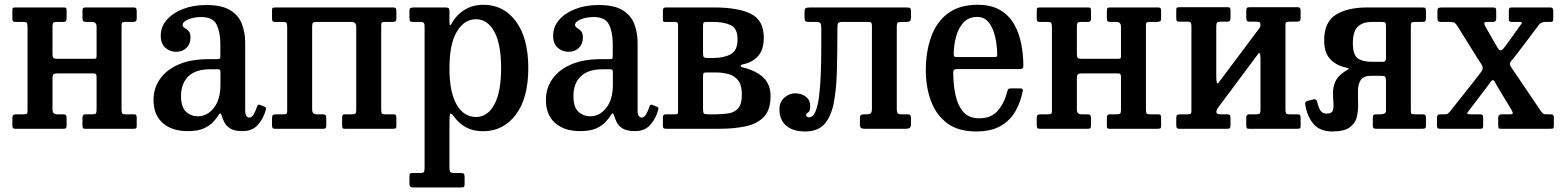

<svg xmlns="http://www.w3.org/2000/svg" viewBox="-20 -552 6693 823"><path d="M501 -84.5Q501 -71.5 503.2 -66.8Q505.5 -62 519 -62H553Q561 -62 563.5 -58.8Q566 -55.5 566 -47V-11Q566 -3 562.2 -1.5Q558.5 0 550.5 0H344.5Q336.5 0 335 -3.8Q333.5 -7.5 333.5 -15.5V-47.5Q333.5 -62 345.5 -62H375Q386.5 -62 390.2 -65.2Q394 -68.5 394 -81.5V-222Q394 -231 391.2 -234.2Q388.5 -237.5 378.5 -237.5H229.5Q214.5 -237.5 209.8 -234Q205 -230.5 205 -214.5V-82.5Q205 -62 225 -62H248.5Q258.5 -62 262 -59Q265.5 -56 265.5 -45V-15Q265.5 -6 263 -3Q260.5 0 251.5 0H47Q38 0 35.5 -3.2Q33 -6.5 33 -16V-46Q33 -56.5 37.2 -59.2Q41.5 -62 51 -62H81Q91 -62 94.5 -64.2Q98 -66.5 98 -76V-435.5Q98 -448.5 95.5 -453.2Q93 -458 80 -458H46Q38 -458 35.5 -461.2Q33 -464.5 33 -473V-509Q33 -517.5 36.8 -518.8Q40.5 -520 48.5 -520H254.5Q262.5 -520 264 -516.5Q265.5 -513 265.5 -504.5V-472.5Q265.5 -458 253.5 -458H224Q212.5 -458 208.8 -454.8Q205 -451.5 205 -438.5V-321.5Q205 -309 208.2 -304.5Q211.5 -300 225 -300H379Q390.5 -300 392.2 -302Q394 -304 394 -315V-437.5Q394 -458 374 -458H350Q340.5 -458 337 -461Q333.5 -464 333.5 -475V-505Q333.5 -514 336 -517Q338.5 -520 347.5 -520H552Q561 -520 563.5 -516.8Q566 -513.5 566 -504V-474Q566 -463.5 561.8 -460.8Q557.5 -458 548 -458H518Q508 -458 504.5 -455.8Q501 -453.5 501 -444Z M638 -123.5Q638 -172 664.5 -211.5Q691 -251 743.8 -274.8Q796.5 -298.5 876 -298.5H911.5Q920 -298.5 922.2 -300.5Q924.5 -302.5 924.5 -311.5V-364.5Q924.5 -413 908.8 -446Q893 -479 842 -479Q812 -479 787.5 -469Q763 -459 763 -445.5Q763 -437 771.5 -432.2Q780 -427.5 788.2 -419.2Q796.5 -411 796.5 -391Q796.5 -364 779.5 -347Q762.5 -330 735 -330Q708.5 -330 688.8 -347.2Q669 -364.5 669 -399Q669 -437.5 694.8 -467Q720.5 -496.5 764.5 -513.5Q808.5 -530.5 864 -530.5Q931 -530.5 967 -508.2Q1003 -486 1017 -449Q1031 -412 1031 -368.5V-78.5Q1031 -48 1049.5 -48Q1059 -48 1067.2 -61.5Q1075.5 -75 1082.5 -96.5Q1085 -105.5 1094.5 -102.5L1115 -94Q1122 -91.5 1119.5 -82Q1110.5 -46 1086.5 -18Q1062.5 10 1020 10H1019.5Q985 10 967 -1.2Q949 -12.5 941.5 -28.2Q934 -44 930 -57Q925 -74.5 915.5 -57Q908.5 -45.5 894.5 -29.8Q880.5 -14 854.5 -2Q828.5 10 784.5 10Q716.5 10 677.2 -25Q638 -60 638 -123.5ZM756 -140Q756 -93 777.2 -73.2Q798.5 -53.5 828 -53.5Q868 -53.5 896.5 -89.2Q925 -125 925 -189.5V-245Q925 -255 915 -255H880Q818.5 -255 787.2 -224.5Q756 -194 756 -140Z M1318 -82.5Q1318 -62 1338 -62H1361.5Q1371.5 -62 1375 -59Q1378.5 -56 1378.5 -45V-15Q1378.5 -6 1376 -3Q1373.5 0 1364.5 0H1160Q1151 0 1148.5 -3.2Q1146 -6.5 1146 -16V-46Q1146 -56.5 1150.2 -59.2Q1154.5 -62 1164 -62H1194Q1204 -62 1207.5 -64.2Q1211 -66.5 1211 -76V-435.5Q1211 -448.5 1208.5 -453.2Q1206 -458 1193 -458H1159Q1151 -458 1148.5 -461.2Q1146 -464.5 1146 -473V-509Q1146 -517.5 1149.8 -518.8Q1153.5 -520 1161.5 -520H1665Q1674 -520 1676.5 -516.8Q1679 -513.5 1679 -504V-474Q1679 -463.5 1674.8 -460.8Q1670.5 -458 1661 -458H1631Q1621 -458 1617.5 -455.8Q1614 -453.5 1614 -444V-84.5Q1614 -71.5 1616.2 -66.8Q1618.5 -62 1632 -62H1666Q1674 -62 1676.5 -58.8Q1679 -55.5 1679 -47V-11Q1679 -3 1675.2 -1.5Q1671.5 0 1663.5 0H1457.5Q1449.5 0 1448 -3.8Q1446.5 -7.5 1446.5 -15.5V-47.5Q1446.5 -56 1448.8 -59Q1451 -62 1458.5 -62H1488Q1499.5 -62 1503.2 -65.2Q1507 -68.5 1507 -81.5V-437.5Q1507 -458 1486 -458H1338Q1326 -458 1322 -454.8Q1318 -451.5 1318 -438.5Z M1735 -479V-503Q1735 -514.5 1739.2 -517.2Q1743.5 -520 1754 -520H1887.5Q1899 -520 1902.8 -517Q1906.5 -514 1906.5 -503V-463Q1906.5 -445.5 1909 -444.2Q1911.5 -443 1916.5 -452Q1937 -489 1972 -510.2Q2007 -531.5 2052.5 -531.5Q2139 -531.5 2191.8 -460Q2244.5 -388.5 2244.5 -260Q2244.5 -131.5 2191 -60.5Q2137.5 10.5 2051 10.5Q2008 10.5 1977.8 -6Q1947.5 -22.5 1926.5 -51.5Q1915 -67.5 1910.8 -64.8Q1906.5 -62 1906.5 -22.5V166Q1906.5 181.5 1910.5 185.5Q1914.5 189.5 1927.5 189.5H1954Q1965 189.5 1968.2 192.8Q1971.5 196 1971.5 208V235Q1971.5 246.5 1968.8 249Q1966 251.5 1955 251.5H1751.5Q1740.5 251.5 1737.8 247.2Q1735 243 1735 233V206.5Q1735 196.5 1737 193Q1739 189.5 1749 189.5H1782Q1794.5 189.5 1797.2 185Q1800 180.5 1800 166V-438Q1800 -452 1795.5 -455Q1791 -458 1781.5 -458H1748.5Q1739.5 -458 1737.2 -462.2Q1735 -466.5 1735 -479ZM1906.5 -260Q1906.5 -158 1937 -104.2Q1967.5 -50.5 2020.5 -50.5Q2070 -50.5 2099 -104.2Q2128 -158 2128 -260Q2128 -362.5 2099 -416Q2070 -469.5 2020.5 -469.5Q1969.5 -469.5 1938 -416Q1906.5 -362.5 1906.5 -260Z M2320 -123.5Q2320 -172 2346.5 -211.5Q2373 -251 2425.8 -274.8Q2478.5 -298.5 2558 -298.5H2593.5Q2602 -298.5 2604.2 -300.5Q2606.5 -302.5 2606.5 -311.5V-364.5Q2606.5 -413 2590.8 -446Q2575 -479 2524 -479Q2494 -479 2469.5 -469Q2445 -459 2445 -445.5Q2445 -437 2453.5 -432.2Q2462 -427.5 2470.2 -419.2Q2478.5 -411 2478.5 -391Q2478.5 -364 2461.5 -347Q2444.5 -330 2417 -330Q2390.5 -330 2370.8 -347.2Q2351 -364.5 2351 -399Q2351 -437.5 2376.8 -467Q2402.5 -496.5 2446.5 -513.5Q2490.5 -530.5 2546 -530.5Q2613 -530.5 2649 -508.2Q2685 -486 2699 -449Q2713 -412 2713 -368.5V-78.5Q2713 -48 2731.5 -48Q2741 -48 2749.2 -61.5Q2757.5 -75 2764.5 -96.5Q2767 -105.5 2776.5 -102.5L2797 -94Q2804 -91.5 2801.5 -82Q2792.5 -46 2768.5 -18Q2744.5 10 2702 10H2701.5Q2667 10 2649 -1.2Q2631 -12.5 2623.5 -28.2Q2616 -44 2612 -57Q2607 -74.5 2597.5 -57Q2590.5 -45.5 2576.5 -29.8Q2562.5 -14 2536.5 -2Q2510.5 10 2466.5 10Q2398.5 10 2359.2 -25Q2320 -60 2320 -123.5ZM2438 -140Q2438 -93 2459.2 -73.2Q2480.5 -53.5 2510 -53.5Q2550 -53.5 2578.5 -89.2Q2607 -125 2607 -189.5V-245Q2607 -255 2597 -255H2562Q2500.5 -255 2469.2 -224.5Q2438 -194 2438 -140Z M2874.5 -458H2832Q2824.5 -458 2823 -460.2Q2821.5 -462.5 2821.5 -470V-507Q2821.5 -520 2833.5 -520H3042Q3144.5 -520 3199.2 -492.5Q3254 -465 3254 -390Q3254 -340 3230.2 -312.5Q3206.5 -285 3165.5 -276.5Q3154.5 -274 3155 -269.5Q3155.5 -265 3164.5 -263Q3221 -249 3252 -219.8Q3283 -190.5 3283 -139.5Q3283 -82 3255.2 -52Q3227.5 -22 3178 -11Q3128.5 0 3063 0H2837Q2828.5 0 2825 -2Q2821.5 -4 2821.5 -12V-47Q2821.5 -57 2825.2 -59.5Q2829 -62 2838 -62H2875Q2883.5 -62 2885 -65Q2886.5 -68 2886.5 -76V-446Q2886.5 -458 2874.5 -458ZM2993.5 -442V-325.5Q2993.5 -312 2996.2 -307.8Q2999 -303.5 3012 -303.5H3037.5Q3083 -303.5 3112.2 -319.5Q3141.5 -335.5 3141.5 -383Q3141.5 -430.5 3112.2 -444.2Q3083 -458 3037.5 -458H3007.5Q2998.5 -458 2996 -454.8Q2993.5 -451.5 2993.5 -442ZM2993.5 -220.5V-84.5Q2993.5 -70 2997 -66Q3000.5 -62 3015.5 -62H3046.5Q3076.5 -62 3102.5 -66Q3128.5 -70 3144.2 -88Q3160 -106 3160 -147Q3160 -187 3144.2 -207.2Q3128.5 -227.5 3102.5 -234.5Q3076.5 -241.5 3046.5 -241.5H3011.5Q2997.5 -241.5 2995.5 -238.5Q2993.5 -235.5 2993.5 -220.5Z M3321 -84Q3321 -115 3342.2 -133.5Q3363.5 -152 3389 -152Q3414.5 -152 3433.8 -137.8Q3453 -123.5 3453 -98Q3453 -75 3444.2 -70.2Q3435.5 -65.5 3435.5 -60Q3435.5 -54 3439.8 -51.5Q3444 -49 3448 -49Q3465 -49 3475.2 -73.2Q3485.5 -97.5 3490.8 -138.2Q3496 -179 3498 -228.8Q3500 -278.5 3500.2 -330.5Q3500.5 -382.5 3500.5 -428.5Q3500.5 -446 3497 -452Q3493.5 -458 3478 -458H3450.5Q3435.5 -458 3432 -462.2Q3428.5 -466.5 3428.5 -483V-498.5Q3428.5 -514 3433.8 -517Q3439 -520 3453.5 -520H3866Q3878 -520 3881.5 -517Q3885 -514 3885 -501.5V-479.5Q3885 -466 3880.8 -462Q3876.5 -458 3866.5 -458H3844Q3831.5 -458 3827.8 -455Q3824 -452 3824 -439V-83.5Q3824 -71 3828 -66.5Q3832 -62 3843 -62H3872.5Q3885 -62 3885 -46V-17.5Q3885 0 3864 0H3687Q3675.5 0 3670.8 -3.5Q3666 -7 3666 -17.5V-46.5Q3666 -55.5 3670 -58.8Q3674 -62 3686 -62H3695Q3705.5 -62 3711.5 -65.8Q3717.5 -69.5 3717.5 -87V-439Q3717.5 -450 3715.2 -454Q3713 -458 3701.5 -458H3591.5Q3576 -458 3572.8 -453Q3569.5 -448 3569.5 -432Q3569.5 -328.5 3567.2 -246.2Q3565 -164 3553 -106.5Q3541 -49 3512.5 -18.8Q3484 11.5 3431.5 11.5Q3379 11.5 3350 -13.2Q3321 -38 3321 -84Z M3948.5 -250Q3948.5 -330 3971.2 -393.8Q3994 -457.5 4043 -494.5Q4092 -531.5 4171 -531.5Q4230 -531.5 4268.2 -508.2Q4306.5 -485 4327.8 -446.8Q4349 -408.5 4357.8 -362.5Q4366.5 -316.5 4366.5 -271Q4366.5 -261 4362.8 -258.5Q4359 -256 4348.5 -256H4081.5Q4066 -256 4066 -241.5Q4066 -189 4075.8 -144.2Q4085.5 -99.5 4109.5 -72.2Q4133.5 -45 4177.5 -45Q4230 -45 4258.2 -79Q4286.5 -113 4298 -161Q4299 -166.5 4301.8 -169.8Q4304.5 -173 4312 -173H4353Q4361 -173 4362.8 -170.5Q4364.5 -168 4364 -162Q4354.5 -113 4331.8 -73.8Q4309 -34.5 4268.2 -11.5Q4227.5 11.5 4164.5 11.5Q4086 11.5 4038.8 -24.8Q3991.5 -61 3970 -120.5Q3948.5 -180 3948.5 -250ZM4082 -307.5H4240Q4250 -307.5 4252.2 -309Q4254.5 -310.5 4254.5 -316.5Q4254.5 -340.5 4250.5 -368.8Q4246.5 -397 4237 -422.2Q4227.5 -447.5 4211 -463.5Q4194.5 -479.5 4169 -479.5Q4132 -479.5 4110 -455.5Q4088 -431.5 4078.2 -395Q4068.5 -358.5 4068 -321Q4068 -313 4070.2 -310.2Q4072.5 -307.5 4082 -307.5Z M4892 -84.5Q4892 -71.5 4894.2 -66.8Q4896.5 -62 4910 -62H4944Q4952 -62 4954.5 -58.8Q4957 -55.5 4957 -47V-11Q4957 -3 4953.2 -1.5Q4949.5 0 4941.5 0H4735.5Q4727.5 0 4726 -3.8Q4724.5 -7.5 4724.5 -15.5V-47.5Q4724.5 -62 4736.5 -62H4766Q4777.5 -62 4781.2 -65.2Q4785 -68.5 4785 -81.5V-222Q4785 -231 4782.2 -234.2Q4779.5 -237.5 4769.5 -237.5H4620.5Q4605.5 -237.5 4600.8 -234Q4596 -230.5 4596 -214.5V-82.5Q4596 -62 4616 -62H4639.5Q4649.5 -62 4653 -59Q4656.5 -56 4656.5 -45V-15Q4656.5 -6 4654 -3Q4651.5 0 4642.5 0H4438Q4429 0 4426.5 -3.2Q4424 -6.5 4424 -16V-46Q4424 -56.5 4428.2 -59.2Q4432.5 -62 4442 -62H4472Q4482 -62 4485.5 -64.2Q4489 -66.5 4489 -76V-435.5Q4489 -448.5 4486.5 -453.2Q4484 -458 4471 -458H4437Q4429 -458 4426.5 -461.2Q4424 -464.5 4424 -473V-509Q4424 -517.5 4427.8 -518.8Q4431.5 -520 4439.5 -520H4645.5Q4653.5 -520 4655 -516.5Q4656.5 -513 4656.5 -504.5V-472.5Q4656.5 -458 4644.5 -458H4615Q4603.5 -458 4599.8 -454.8Q4596 -451.5 4596 -438.5V-321.5Q4596 -309 4599.2 -304.5Q4602.5 -300 4616 -300H4770Q4781.5 -300 4783.2 -302Q4785 -304 4785 -315V-437.5Q4785 -458 4765 -458H4741Q4731.5 -458 4728 -461Q4724.5 -464 4724.5 -475V-505Q4724.5 -514 4727 -517Q4729.5 -520 4738.5 -520H4943Q4952 -520 4954.5 -516.8Q4957 -513.5 4957 -504V-474Q4957 -463.5 4952.8 -460.8Q4948.5 -458 4939 -458H4909Q4899 -458 4895.5 -455.8Q4892 -453.5 4892 -444Z M5490 -84.5Q5490 -71.5 5492.2 -66.8Q5494.5 -62 5508 -62H5542Q5550 -62 5552.5 -58.8Q5555 -55.5 5555 -47V-11Q5555 -3 5551.2 -1.5Q5547.5 0 5539.5 0H5333Q5325.5 0 5323.8 -3.8Q5322 -7.5 5322 -15.5V-47.5Q5322 -62 5334.5 -62H5364Q5375.5 -62 5379.2 -65.2Q5383 -68.5 5383 -81.5V-301Q5383 -316 5380.8 -322.2Q5378.5 -328.5 5373 -321L5202 -91.5Q5199.5 -88 5196.8 -83.8Q5194 -79.5 5194 -73.5Q5194 -66 5199.2 -64Q5204.5 -62 5214 -62H5237.5Q5247.5 -62 5251 -59Q5254.5 -56 5254.5 -45V-15Q5254.5 -6 5251.8 -3Q5249 0 5240.5 0H5036Q5027 0 5024.5 -3.2Q5022 -6.5 5022 -16V-46Q5022 -56.5 5026 -59.2Q5030 -62 5040 -62H5070Q5079.5 -62 5083.2 -64.2Q5087 -66.5 5087 -76V-436.5Q5087 -449.5 5084.5 -454.2Q5082 -459 5069 -459H5035Q5026.5 -459 5024.2 -462.2Q5022 -465.5 5022 -474V-510Q5022 -518 5025.5 -519.5Q5029 -521 5037.5 -521H5243.5Q5251 -521 5252.8 -517.2Q5254.5 -513.5 5254.5 -505.5V-473.5Q5254.5 -459 5242.5 -459H5213Q5201.5 -459 5197.5 -455.8Q5193.5 -452.5 5193.5 -439.5V-224Q5193.5 -204.5 5196 -197.2Q5198.5 -190 5206 -201L5378.5 -431.5Q5383 -438 5383 -444Q5383 -455 5378.5 -457Q5374 -459 5363 -459H5339Q5329.5 -459 5325.8 -462Q5322 -465 5322 -476V-506Q5322 -515 5324.8 -518Q5327.5 -521 5336 -521H5541Q5550 -521 5552.5 -517.8Q5555 -514.5 5555 -505V-475Q5555 -464.5 5550.8 -461.8Q5546.5 -459 5537 -459H5507Q5497 -459 5493.5 -456.8Q5490 -454.5 5490 -445Z M5574.5 -105Q5572.5 -116.5 5586 -120L5610 -126Q5622.5 -129 5626 -115.5Q5631.5 -91 5640.2 -78Q5649 -65 5667 -65Q5688 -65 5692.8 -77.5Q5697.5 -90 5695.8 -110Q5694 -130 5693.8 -154.2Q5693.5 -178.5 5704 -202.5Q5714.5 -226.5 5745 -246Q5757.5 -254.5 5761.5 -256.5Q5765.5 -258.5 5745.5 -263.5Q5705.5 -272.5 5680.8 -299.8Q5656 -327 5656 -379.5Q5656 -457 5705.5 -488.5Q5755 -520 5841 -520H6079Q6088 -520 6090.2 -516.5Q6092.5 -513 6092.5 -503.5V-479Q6092.5 -466 6090 -462Q6087.5 -458 6075 -458H6046Q6031.5 -458 6029.5 -454.2Q6027.5 -450.5 6027.5 -435.5V-83Q6027.5 -68.5 6029.2 -65.2Q6031 -62 6046 -62H6075.5Q6085.5 -62 6089 -59Q6092.5 -56 6092.5 -45.5V-15.5Q6092.5 -6 6089.5 -3Q6086.5 0 6077.5 0H5880.5Q5871 0 5867.8 -2.5Q5864.5 -5 5864.5 -14.5V-44.5Q5864.5 -55.5 5867 -58.8Q5869.5 -62 5880 -62H5896Q5905.5 -62 5913.2 -64.8Q5921 -67.5 5921 -78.5V-203Q5921 -218.5 5917.5 -222.8Q5914 -227 5898.5 -227H5858Q5825 -227 5813.2 -209.8Q5801.5 -192.5 5801 -165.5Q5800.5 -138.5 5801.5 -108Q5802.5 -77.5 5795.8 -50.2Q5789 -23 5765.2 -5.8Q5741.5 11.5 5690 11.5Q5638.5 11.5 5610.8 -20.2Q5583 -52 5574.5 -105ZM5909 -287Q5921 -287 5921 -303V-435.5Q5921 -452 5918 -455Q5915 -458 5898.5 -458H5861.5Q5820.5 -458 5799.8 -437.2Q5779 -416.5 5779 -367Q5779 -317 5799.8 -302Q5820.5 -287 5861.5 -287Z M6445 -371 6498 -445Q6510 -458 6495 -458H6460Q6447.5 -458 6447.5 -467.5V-506Q6447.5 -514 6449.8 -517Q6452 -520 6459.5 -520H6626Q6638 -520 6638 -506V-470.5Q6638 -462.5 6635 -460.2Q6632 -458 6624 -458H6606Q6595.5 -458 6589.5 -455.5Q6583.5 -453 6578 -447.5L6475.5 -312Q6465 -299 6458.8 -292Q6452.5 -285 6452.5 -278Q6452.5 -271 6458.2 -263Q6464 -255 6473.5 -240.5L6586.5 -73.5Q6592 -66.5 6595.2 -64.2Q6598.5 -62 6611 -62H6627Q6640.5 -62 6640.5 -50.5V-11.5Q6640.5 -3 6636.8 -1.5Q6633 0 6625 0H6413Q6405.5 0 6403.8 -3.2Q6402 -6.5 6402 -14.5V-47.5Q6402 -62 6417 -62H6451.5Q6465.5 -62 6464.5 -67.5Q6463.5 -73 6459.5 -80L6404 -172Q6395.5 -185.5 6389.8 -197Q6384 -208.5 6379 -208.5Q6374 -208.5 6366.8 -197.5Q6359.5 -186.5 6350 -174.5L6274 -74.5Q6268 -68 6269.5 -65Q6271 -62 6286 -62H6324Q6332 -62 6334.8 -59Q6337.5 -56 6337.5 -47.5V-14.5Q6337.5 -6.5 6335.5 -3.2Q6333.5 0 6326 0H6155Q6145.5 0 6142.5 -2.5Q6139.5 -5 6139.5 -14V-46.5Q6139.5 -62 6151.5 -62H6171Q6182 -62 6185.5 -64.5Q6189 -67 6194 -72.5L6314.5 -224.5Q6324.5 -238 6330 -245.8Q6335.5 -253.5 6335.5 -260.5Q6335.5 -269 6329.2 -277.8Q6323 -286.5 6313 -302.5L6226 -442Q6220 -451.5 6214 -454.8Q6208 -458 6192.5 -458H6159Q6148 -458 6144.8 -461Q6141.5 -464 6141.5 -475.5V-506Q6141.5 -515 6145.8 -517.5Q6150 -520 6158.5 -520H6380.5Q6389 -520 6391.2 -516.5Q6393.5 -513 6393.5 -504.5V-472Q6393.5 -458 6379.5 -458H6354.5Q6342 -458 6342.2 -452.5Q6342.5 -447 6345.5 -441L6386 -370Q6393.5 -357 6400 -346.5Q6406.5 -336 6412.5 -336Q6418.5 -336 6426.8 -346.8Q6435 -357.5 6445 -371Z"/></svg>

Font: Besley* Narrow Medium
Style: Regular
Weight: 500
Width: 4
Designer: Owen Earl
Foundry: indestructible type*
Version: Version 3.000; ttfautohint (v1.8.3)